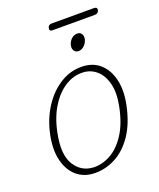

<svg xmlns="http://www.w3.org/2000/svg" viewBox="-128 -746 690 833"><g transform="rotate(-20 217.0 -329.0)"><path d="M274 -445.5Q322.5 -443.5 354 -414.2Q385.5 -385 396.8 -335.5Q408 -286 395 -223Q378.5 -142.5 342.8 -90.5Q307 -38.5 259.2 -14.2Q211.5 10 160 7.5Q115 5.5 83 -22.2Q51 -50 38.8 -99.8Q26.5 -149.5 40.5 -217Q55 -285 89.5 -337.5Q124 -390 172 -419Q220 -448 274 -445.5ZM169.5 -17.5Q208.5 -16 247.5 -37.2Q286.5 -58.5 317.2 -105.2Q348 -152 363 -226Q375.5 -287 364.8 -330Q354 -373 327.2 -396.2Q300.5 -419.5 264.5 -420.5Q223.5 -422.5 184.5 -398.5Q145.5 -374.5 115.8 -327.2Q86 -280 72.5 -212.5Q53 -117.5 83 -68.8Q113 -20 169.5 -17.5ZM280.5 -514Q266 -514 259.8 -525Q253.5 -536 257.5 -551Q261.5 -566 273.2 -576.8Q285 -587.5 300 -587.5Q314 -587.5 320.2 -576.8Q326.5 -566 322.5 -551Q318.5 -536 306.5 -525Q294.5 -514 280.5 -514ZM192.5 -652Q195.5 -666.5 211.5 -666.5H406Q422.5 -666.5 419.5 -652Q416 -637.5 400 -637.5H205Q189 -637.5 192.5 -652Z"/></g></svg>

Font: Fraunces 72pt SuperSoft Thin
Style: Italic
Weight: 100
Italic angle: -16°
Version: Version 1.000;[b76b70a41]